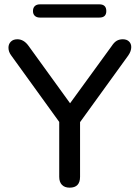

<svg xmlns="http://www.w3.org/2000/svg" viewBox="-20 -858 643 885"><path d="M253 -43V-296L32 -602Q19 -619 19 -638Q19 -655 30 -666Q41 -677 60 -677Q90 -677 112 -646L303 -382L495 -646Q506 -663 518 -670Q530 -677 546 -677Q564 -677 574.5 -667Q585 -657 585 -641Q585 -622 571 -602L349 -295V-43Q349 7 301 7Q278 7 265.5 -6Q253 -19 253 -43ZM132 -807Q132 -822 140.5 -830Q149 -838 164 -838H438Q470 -838 470 -807Q470 -777 438 -777H164Q149 -777 140.5 -785Q132 -793 132 -807Z"/></svg>

Font: SN Pro
Style: Regular
Weight: 400
Designer: Tobias Whetton
Foundry: Supernotes
Version: Version 1.003